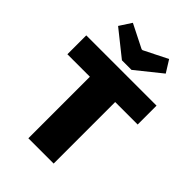

<svg xmlns="http://www.w3.org/2000/svg" viewBox="-271 -1054 1165 1165"><g transform="rotate(45 311.5 -472.0)"><path d="M270 -736 106 -867 156 -944 307 -868H315L467 -944L515 -867L352 -736ZM613 -528H420V0H203V-528H10V-690H613Z"/></g></svg>

Font: Exo 2.0 Black
Style: Regular
Weight: 900
Designer: Natanael Gama
Version: Version 1.001;PS 001.001;hotconv 1.0.70;makeotf.lib2.5.58329